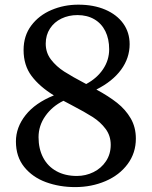

<svg xmlns="http://www.w3.org/2000/svg" viewBox="-20 -772 634 802"><path d="M205 -373.5Q145.5 -410 112 -454.5Q78.5 -499 78.5 -563Q78.5 -622.5 110.5 -665.2Q142.5 -708 194.8 -730.2Q247 -752.5 307 -752.5Q371 -752.5 419.5 -731.8Q468 -711 494.8 -673.8Q521.5 -636.5 521.5 -587.5Q521.5 -529.5 485.8 -480.8Q450 -432 382.5 -398Q433.5 -370.5 469 -342.5Q504.5 -314.5 526 -277.5Q547.5 -240.5 547.5 -193Q547.5 -133 513.2 -86.8Q479 -40.5 420.8 -15.5Q362.5 9.5 293.5 9.5Q228.5 9.5 172.2 -11Q116 -31.5 81.2 -74.5Q46.5 -117.5 46.5 -181Q46.5 -240 86.8 -291Q127 -342 205 -373.5ZM340 -421Q385 -445 410.5 -483Q436 -521 436 -566Q436 -609.5 420 -641.8Q404 -674 374 -691.5Q344 -709 303.5 -709Q267 -709 236.8 -694.5Q206.5 -680 188.8 -652.8Q171 -625.5 171 -589.5Q171 -552 193 -523.2Q215 -494.5 248 -473.2Q281 -452 340 -421ZM279 -333 245 -351Q198 -328 169.5 -287.5Q141 -247 141 -199Q141 -150.5 160.2 -113.8Q179.5 -77 215.8 -57Q252 -37 301 -37Q338 -37 370.5 -53Q403 -69 422.8 -98.8Q442.5 -128.5 442.5 -167Q442.5 -205 421.2 -233.5Q400 -262 367.8 -282.8Q335.5 -303.5 279 -333Z"/></svg>

Font: Merriweather 12pt
Style: Regular
Weight: 400
Designer: Eben Sorkin
Foundry: Eben Sorkin
Version: Version 2.100